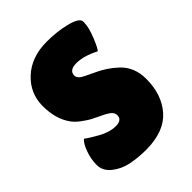

<svg xmlns="http://www.w3.org/2000/svg" viewBox="-205 -820 940 940"><g transform="rotate(-45 265.5 -349.5)"><path d="M76 -244Q95 -229 141.5 -203Q188 -177 230.5 -177Q273 -177 273 -210Q273 -225 261 -236.5Q249 -248 217 -263Q185 -278 169 -286.5Q153 -295 126.5 -314.5Q100 -334 86 -355Q46 -412 46 -500Q46 -588 111.5 -648.5Q177 -709 283 -709Q355 -709 416 -693.5Q477 -678 479 -653Q479 -650 479 -647Q479 -612 457 -558.5Q435 -505 426 -499Q362 -532 311.5 -532Q261 -532 261 -496Q261 -474 298 -457Q306 -453 321 -446Q336 -439 355.5 -429.5Q375 -420 397.5 -405.5Q420 -391 446 -367Q499 -317 499 -235Q499 -128 440 -60Q381 8 258 10Q198 10 149.5 0Q101 -10 65 -39Q29 -68 29 -109Q29 -150 44 -190.5Q59 -231 76 -244Z"/></g></svg>

Font: Lilita One Rus
Style: Regular
Weight: 400
Designer: Juan Montoreano
Foundry: Juan Montoreano
Version: Version 1.002